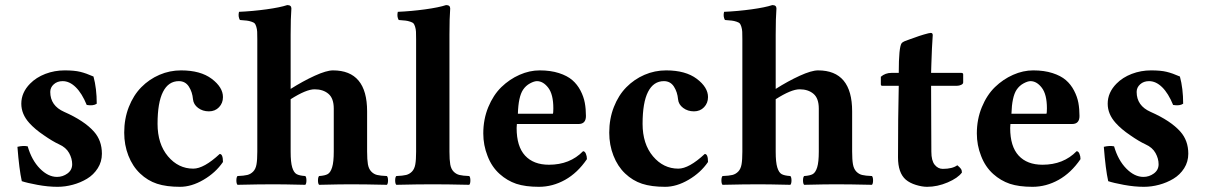

<svg xmlns="http://www.w3.org/2000/svg" viewBox="-20 -718 4699 748"><path d="M47.9 -146Q69.8 -151.4 87.9 -147.9Q103.5 -93.8 135.5 -61.3Q167.5 -28.8 202.1 -28.8Q224.6 -28.8 242.9 -42.2Q261.2 -55.7 261.2 -78.1Q261.2 -100.1 249.3 -121.8Q237.3 -143.6 210 -155.8Q184.6 -167.5 150.4 -191.4Q116.2 -214.4 94.2 -238.8Q63 -273.4 63 -314Q63 -357.4 97.2 -392.1Q121.1 -416.5 156.7 -430.2Q192.4 -443.8 231.9 -443.8Q269.5 -443.8 292.5 -438.2Q315.4 -432.6 344.2 -419.9Q356.9 -373.5 356.9 -314Q343.8 -304.7 317.9 -309.1Q299.3 -354.5 275.1 -378.2Q251 -401.9 224.1 -401.9Q203.1 -401.9 189.5 -389.6Q175.8 -377.4 175.8 -359.9Q175.8 -306.2 230 -282.2Q308.6 -247.6 346.2 -205.1Q377 -170.4 377 -119.1Q377 -87.9 360.8 -62.5Q344.7 -37.1 319.1 -21.7Q293.5 -6.3 263.7 1.7Q233.9 9.8 204.1 9.8Q167 9.8 126 2.2Q85 -5.4 64.9 -12.2Q54.7 -58.1 47.9 -146Z M848.6 -86.9Q819.8 -44.9 772.9 -17.6Q726.1 9.8 681.6 9.8Q627.9 9.8 591.6 -2.2Q555.2 -14.2 525.9 -42Q496.6 -69.8 480.2 -111.6Q463.9 -153.3 463.9 -201.2Q463.9 -255.4 481.9 -301.3Q500 -347.2 530.5 -378.2Q561 -409.2 601.1 -426.5Q641.1 -443.8 685.5 -443.8Q761.2 -443.8 804.9 -410.9Q848.6 -377.9 848.6 -339.8Q848.6 -316.4 833.3 -300.3Q817.9 -284.2 793.9 -284.2Q769.5 -284.2 751.7 -297.6Q733.9 -311 731.9 -331.1Q729.5 -359.4 715.8 -380.6Q702.1 -401.9 676.8 -401.9Q636.2 -401.9 615 -360.1Q593.8 -318.4 593.8 -235.8Q593.8 -157.2 634.3 -109.1Q674.8 -61 732.9 -61Q774.4 -61 835.9 -118.2Q848.6 -118.2 848.6 -86.9Z M1410.2 -127.9Q1410.2 -95.7 1413.3 -77.9Q1416.5 -60.1 1426.3 -49.8Q1436 -39.6 1449 -36.4Q1461.9 -33.2 1487.3 -32.2Q1491.7 -27.8 1491.7 -15.1Q1491.7 -2.4 1487.3 2Q1401.4 0 1345.2 0Q1307.1 0 1223.1 2Q1218.8 -2.4 1218.8 -15.1Q1218.8 -27.8 1223.1 -32.2Q1246.1 -33.7 1256.8 -39.8Q1267.6 -45.9 1273.9 -66.2Q1280.3 -86.4 1280.3 -127.9V-294.9Q1280.3 -335 1259.5 -352.5Q1238.8 -370.1 1205.6 -370.1Q1172.9 -370.1 1112.3 -331.5V-127Q1112.3 -85.9 1118.4 -65.9Q1124.5 -45.9 1135.3 -39.8Q1146 -33.7 1169.4 -32.2Q1173.8 -27.8 1173.8 -15.1Q1173.8 -2.4 1169.4 2Q1083.5 0 1047.4 0Q989.3 0 905.3 2Q900.9 -2.4 900.9 -15.1Q900.9 -27.8 905.3 -32.2Q930.7 -33.2 943.6 -36.4Q956.5 -39.6 966.3 -49.6Q976.1 -59.6 979.2 -77.4Q982.4 -95.2 982.4 -127V-564.9Q982.4 -584 981.9 -594.2Q981.4 -604.5 978.5 -613.8Q975.6 -623 972.4 -626.7Q969.2 -630.4 959.7 -633.5Q950.2 -636.7 941.7 -637.7Q933.1 -638.7 914.6 -640.1Q906.7 -653.8 911.1 -671.9Q964.4 -674.3 1017.8 -681.6Q1071.3 -689 1099.1 -698.2Q1115.2 -698.2 1115.2 -685.1Q1112.3 -647.9 1112.3 -583V-371.6Q1160.2 -401.9 1206.1 -422.9Q1252 -443.8 1277.3 -443.8Q1410.2 -443.8 1410.2 -284.2Z M1601.1 -127V-564.9Q1601.1 -584 1600.6 -594.2Q1600.1 -604.5 1597.2 -613.8Q1594.2 -623 1591.1 -626.7Q1587.9 -630.4 1578.4 -633.5Q1568.8 -636.7 1560.3 -637.7Q1551.8 -638.7 1533.2 -640.1Q1525.4 -653.8 1529.8 -671.9Q1583 -674.3 1636.5 -681.6Q1689.9 -689 1717.8 -698.2Q1733.9 -698.2 1733.9 -685.1Q1731 -647.9 1731 -583V-127Q1731 -95.2 1734.1 -77.4Q1737.3 -59.6 1747.1 -49.6Q1756.8 -39.6 1769.8 -36.4Q1782.7 -33.2 1808.1 -32.2Q1812.5 -27.8 1812.5 -15.1Q1812.5 -2.4 1808.1 2Q1722.2 0 1666 0Q1607.9 0 1523.9 2Q1519.5 -2.4 1519.5 -15.1Q1519.5 -27.8 1523.9 -32.2Q1549.3 -33.2 1562.3 -36.4Q1575.2 -39.6 1585 -49.6Q1594.7 -59.6 1597.9 -77.4Q1601.1 -95.2 1601.1 -127Z M1997.6 -274.9H2133.8Q2135.7 -276.9 2135.7 -295.9Q2135.7 -350.1 2116 -376Q2096.2 -401.9 2071.8 -401.9Q2061 -401.9 2044.7 -393.1Q2028.3 -384.3 2017.6 -368.2Q1999.5 -340.8 1997.6 -274.9ZM2251.5 -128.9Q2258.3 -128.9 2262.5 -119.1Q2266.6 -109.4 2266.6 -98.1Q2230 -44.4 2181.4 -17.3Q2132.8 9.8 2079.6 9.8Q2026.9 9.8 1991.2 -2Q1955.6 -14.2 1926.8 -40Q1895.5 -67.9 1879.4 -110.4Q1862.8 -152.3 1862.8 -198.2Q1862.8 -253.4 1882.3 -300.8Q1901.9 -348.1 1933.3 -378.7Q1964.8 -409.2 2003.9 -426.5Q2043 -443.8 2082.5 -443.8Q2125 -443.8 2157.5 -433.3Q2189.9 -422.9 2209.5 -406Q2229 -389.2 2241.5 -365.2Q2253.9 -341.3 2258.3 -317.4Q2262.7 -293.5 2262.7 -266.1Q2262.7 -234.9 2233.9 -234.9H1993.7Q1993.7 -232.4 1993.2 -227.5Q1992.7 -222.7 1992.7 -219.2Q1992.7 -147.5 2025.6 -111.8Q2058.6 -76.2 2118.7 -76.2Q2200.2 -76.2 2251.5 -128.9Z M2738.3 -86.9Q2709.5 -44.9 2662.6 -17.6Q2615.7 9.8 2571.3 9.8Q2517.6 9.8 2481.2 -2.2Q2444.8 -14.2 2415.5 -42Q2386.2 -69.8 2369.9 -111.6Q2353.5 -153.3 2353.5 -201.2Q2353.5 -255.4 2371.6 -301.3Q2389.6 -347.2 2420.2 -378.2Q2450.7 -409.2 2490.7 -426.5Q2530.8 -443.8 2575.2 -443.8Q2650.9 -443.8 2694.6 -410.9Q2738.3 -377.9 2738.3 -339.8Q2738.3 -316.4 2722.9 -300.3Q2707.5 -284.2 2683.6 -284.2Q2659.2 -284.2 2641.4 -297.6Q2623.5 -311 2621.6 -331.1Q2619.1 -359.4 2605.5 -380.6Q2591.8 -401.9 2566.4 -401.9Q2525.9 -401.9 2504.6 -360.1Q2483.4 -318.4 2483.4 -235.8Q2483.4 -157.2 2523.9 -109.1Q2564.5 -61 2622.6 -61Q2664.1 -61 2725.6 -118.2Q2738.3 -118.2 2738.3 -86.9Z M3299.8 -127.9Q3299.8 -95.7 3303 -77.9Q3306.2 -60.1 3315.9 -49.8Q3325.7 -39.6 3338.6 -36.4Q3351.6 -33.2 3377 -32.2Q3381.3 -27.8 3381.3 -15.1Q3381.3 -2.4 3377 2Q3291 0 3234.9 0Q3196.8 0 3112.8 2Q3108.4 -2.4 3108.4 -15.1Q3108.4 -27.8 3112.8 -32.2Q3135.7 -33.7 3146.5 -39.8Q3157.2 -45.9 3163.6 -66.2Q3169.9 -86.4 3169.9 -127.9V-294.9Q3169.9 -335 3149.2 -352.5Q3128.4 -370.1 3095.2 -370.1Q3062.5 -370.1 3002 -331.5V-127Q3002 -85.9 3008.1 -65.9Q3014.2 -45.9 3024.9 -39.8Q3035.6 -33.7 3059.1 -32.2Q3063.5 -27.8 3063.5 -15.1Q3063.5 -2.4 3059.1 2Q2973.1 0 2937 0Q2878.9 0 2794.9 2Q2790.5 -2.4 2790.5 -15.1Q2790.5 -27.8 2794.9 -32.2Q2820.3 -33.2 2833.3 -36.4Q2846.2 -39.6 2856 -49.6Q2865.7 -59.6 2868.9 -77.4Q2872.1 -95.2 2872.1 -127V-564.9Q2872.1 -584 2871.6 -594.2Q2871.1 -604.5 2868.2 -613.8Q2865.2 -623 2862.1 -626.7Q2858.9 -630.4 2849.4 -633.5Q2839.8 -636.7 2831.3 -637.7Q2822.8 -638.7 2804.2 -640.1Q2796.4 -653.8 2800.8 -671.9Q2854 -674.3 2907.5 -681.6Q2960.9 -689 2988.8 -698.2Q3004.9 -698.2 3004.9 -685.1Q3002 -647.9 3002 -583V-371.6Q3049.8 -401.9 3095.7 -422.9Q3141.6 -443.8 3167 -443.8Q3299.8 -443.8 3299.8 -284.2Z M3453.6 -434.1H3481.4Q3481.4 -534.7 3492.7 -549.8Q3495.6 -553.7 3504.6 -557.6Q3513.7 -561.5 3526.6 -565.7Q3539.6 -569.8 3545.4 -572.3Q3557.6 -577.1 3579.1 -583.5Q3600.6 -589.8 3606 -589.8Q3613.8 -589.8 3613.8 -581.1Q3610.4 -534.2 3608.4 -467.8L3607.4 -434.1H3724.6Q3732.4 -434.1 3732.4 -428.2V-397Q3732.4 -391.1 3724.6 -387.5Q3716.8 -383.8 3708.5 -383.8H3607.4Q3607.4 -327.6 3607.9 -236.6Q3608.4 -145.5 3608.4 -127Q3608.4 -92.3 3621.3 -76.2Q3634.3 -60.1 3652.8 -60.1Q3690.4 -60.1 3709.5 -74.2Q3719.2 -66.4 3723.4 -60.5Q3727.5 -54.7 3727.5 -45.9Q3711.9 -24.4 3671.9 -7.3Q3631.8 9.8 3591.8 9.8Q3572.3 9.8 3548.3 2.4Q3524.4 -4.9 3508.8 -18.1Q3478.5 -44.4 3478.5 -105Q3478.5 -263.2 3481.4 -383.8H3416.5Q3411.6 -383.8 3411.6 -390.1V-418.9Q3428.7 -434.1 3453.6 -434.1Z M3920.4 -274.9H4056.6Q4058.6 -276.9 4058.6 -295.9Q4058.6 -350.1 4038.8 -376Q4019 -401.9 3994.6 -401.9Q3983.9 -401.9 3967.5 -393.1Q3951.2 -384.3 3940.4 -368.2Q3922.4 -340.8 3920.4 -274.9ZM4174.3 -128.9Q4181.2 -128.9 4185.3 -119.1Q4189.5 -109.4 4189.5 -98.1Q4152.8 -44.4 4104.2 -17.3Q4055.7 9.8 4002.4 9.8Q3949.7 9.8 3914.1 -2Q3878.4 -14.2 3849.6 -40Q3818.4 -67.9 3802.2 -110.4Q3785.6 -152.3 3785.6 -198.2Q3785.6 -253.4 3805.2 -300.8Q3824.7 -348.1 3856.2 -378.7Q3887.7 -409.2 3926.8 -426.5Q3965.8 -443.8 4005.4 -443.8Q4047.9 -443.8 4080.3 -433.3Q4112.8 -422.9 4132.3 -406Q4151.9 -389.2 4164.3 -365.2Q4176.8 -341.3 4181.2 -317.4Q4185.5 -293.5 4185.5 -266.1Q4185.5 -234.9 4156.7 -234.9H3916.5Q3916.5 -232.4 3916 -227.5Q3915.5 -222.7 3915.5 -219.2Q3915.5 -147.5 3948.5 -111.8Q3981.4 -76.2 4041.5 -76.2Q4123 -76.2 4174.3 -128.9Z M4280.3 -146Q4302.2 -151.4 4320.3 -147.9Q4335.9 -93.8 4367.9 -61.3Q4399.9 -28.8 4434.6 -28.8Q4457 -28.8 4475.3 -42.2Q4493.7 -55.7 4493.7 -78.1Q4493.7 -100.1 4481.7 -121.8Q4469.7 -143.6 4442.4 -155.8Q4417 -167.5 4382.8 -191.4Q4348.6 -214.4 4326.7 -238.8Q4295.4 -273.4 4295.4 -314Q4295.4 -357.4 4329.6 -392.1Q4353.5 -416.5 4389.2 -430.2Q4424.8 -443.8 4464.4 -443.8Q4502 -443.8 4524.9 -438.2Q4547.9 -432.6 4576.7 -419.9Q4589.4 -373.5 4589.4 -314Q4576.2 -304.7 4550.3 -309.1Q4531.7 -354.5 4507.6 -378.2Q4483.4 -401.9 4456.5 -401.9Q4435.5 -401.9 4421.9 -389.6Q4408.2 -377.4 4408.2 -359.9Q4408.2 -306.2 4462.4 -282.2Q4541 -247.6 4578.6 -205.1Q4609.4 -170.4 4609.4 -119.1Q4609.4 -87.9 4593.3 -62.5Q4577.1 -37.1 4551.5 -21.7Q4525.9 -6.3 4496.1 1.7Q4466.3 9.8 4436.5 9.8Q4399.4 9.8 4358.4 2.2Q4317.4 -5.4 4297.4 -12.2Q4287.1 -58.1 4280.3 -146Z"/></svg>

Font: Linux Libertine G
Style: Bold
Weight: 700
Designer: Philipp H. Poll
Foundry: Philipp H. Poll
Version: Version 5.0.3